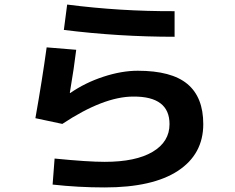

<svg xmlns="http://www.w3.org/2000/svg" viewBox="-20 -780 1040 850"><path d="M186.5 -570.3 317.4 -559.6Q308.6 -484.4 289.1 -369.1L291 -368.2Q357.4 -414.1 438 -440.4Q518.6 -466.8 589.8 -466.8Q739.3 -466.8 809.6 -408.2Q879.9 -349.6 879.9 -230.5Q879.9 -97.7 768.1 -23.9Q656.2 49.8 443.4 49.8Q326.2 49.8 212.9 37.1L221.7 -78.1Q368.2 -63.5 443.4 -63.5Q581.1 -63.5 655.8 -107.9Q730.5 -152.3 730.5 -230.5Q730.5 -353.5 570.3 -352.5Q438.5 -352.5 255.9 -231.4L136.7 -256.8Q167 -427.7 186.5 -570.3ZM277.3 -759.8Q512.7 -729.5 752.9 -730.5V-617.2Q505.9 -617.2 262.7 -647.5Z"/></svg>

Font: Mgen+ 1c bold
Style: Bold
Weight: 700
Designer: [Source Han Sans]
Ryoko NISHIZUKA  (kana & ideographs); Paul D. Hunt (Latin, Greek & Cyrillic); Wenlong ZHANG  (bopomofo
Version: Version 1.059.20150602